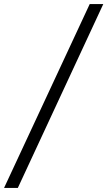

<svg xmlns="http://www.w3.org/2000/svg" viewBox="-23 -785 530 948"><path d="M487 -765H420L-3 143H65Z"/></svg>

Font: Roboto Serif SemiCondensed Light
Style: Regular
Weight: 300
Width: 4
Designer: Greg Gazdowicz
Foundry: Commercial Type
Version: Version 1.007